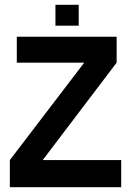

<svg xmlns="http://www.w3.org/2000/svg" viewBox="-20 -780 546 800"><path d="M485 -113V0H21V-113L331 -519H50V-627H466V-519L158 -113ZM308 -673H211V-760H308Z"/></svg>

Font: Blinker SemiBold
Style: Regular
Weight: 600
Designer: Juergen Huber
Foundry: supertype
Version: Version 1.015;PS 1.15;hotconv 1.0.88;makeotf.lib2.5.647800